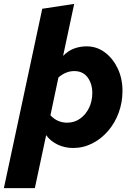

<svg xmlns="http://www.w3.org/2000/svg" viewBox="-61 -757 681 986"><path d="M-41 209 156 -712 320 -737 263 -470Q291 -498 321.5 -508.5Q352 -519 384 -519Q436 -519 477.5 -488Q519 -457 543.5 -405.5Q568 -354 568 -290Q568 -231 548.5 -178Q529 -125 494 -84.5Q459 -44 413 -20.5Q367 3 314 3Q272 3 235 -14.5Q198 -32 176 -63L118 209ZM284 -127Q321 -127 350 -147.5Q379 -168 396 -202.5Q413 -237 413 -280Q413 -327 389 -359.5Q365 -392 320 -392Q277 -392 239 -359L198 -165Q233 -127 284 -127Z"/></svg>

Font: Red Hat Mono
Style: Bold Italic
Weight: 700
Italic angle: -12°
Monospace: yes
Designer: Pentagram, MCKL
Foundry: Pentagram, MCKL
Version: Version 1.023; ttfautohint (v1.8.3)